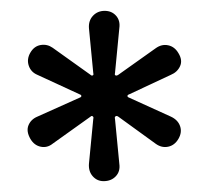

<svg xmlns="http://www.w3.org/2000/svg" viewBox="-20 -722 385 354"><path d="M171 -388Q159 -388 151 -397Q143 -406 144 -420L152 -503Q153 -506 151 -507.5Q149 -509 147 -507L77 -457Q67 -449 55 -451.5Q43 -454 36 -466Q28 -480 32.5 -491Q37 -502 49 -507L127 -542Q130 -543 130 -545Q130 -547 127 -548L49 -584Q37 -589 33 -601Q29 -613 36 -625Q43 -637 55 -639Q67 -641 77 -634L147 -584Q149 -582 151 -583Q153 -584 152 -587L144 -670Q143 -684 151.5 -693Q160 -702 173 -702Q186 -702 194 -693Q202 -684 200 -670L192 -587Q191 -584 193 -583Q195 -582 198 -584L267 -633Q278 -641 290 -638.5Q302 -636 309 -624Q317 -611 312 -600Q307 -589 295 -584L218 -548Q215 -547 215 -545Q215 -543 218 -542L295 -507Q308 -501 312 -489.5Q316 -478 309 -466Q302 -454 290 -451.5Q278 -449 267 -457L198 -507Q195 -509 193 -507.5Q191 -506 192 -503L200 -420Q202 -406 193.5 -397Q185 -388 171 -388Z"/></svg>

Font: Quicksand Light SemiBold
Style: Regular
Weight: 600
Version: Version 3.004